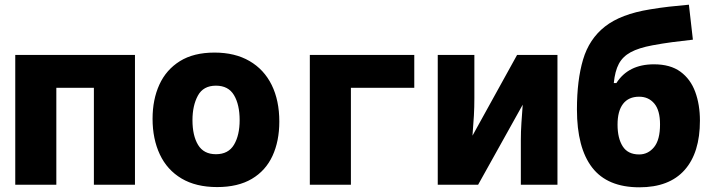

<svg xmlns="http://www.w3.org/2000/svg" viewBox="-20 -787 3040 818"><path d="M45 0V-553H555V0H380V-413H220V0Z M905 10Q815 10 753.5 -26.5Q692 -63 661 -129Q630 -195 630 -281Q630 -363 659 -426.5Q688 -490 746.5 -526.5Q805 -563 894 -563Q981 -563 1043 -527Q1105 -491 1137.5 -425Q1170 -359 1170 -269Q1170 -186 1141 -123Q1112 -60 1053 -25Q994 10 905 10ZM900 -130Q953 -130 977 -170.5Q1001 -211 1001 -275Q1001 -341 977 -381.5Q953 -422 900 -422Q846 -422 823 -379.5Q800 -337 800 -275Q800 -209 824 -169.5Q848 -130 900 -130Z M1300 0V-553H1745V-413H1475V0Z M1845 0V-553H2001V-369Q2001 -330 1999 -294.5Q1997 -259 1993 -209L2183 -553H2355V0H2199V-189Q2199 -227 2201.5 -264Q2204 -301 2207 -341L2017 0Z M2704 11Q2568 11 2503 -73Q2438 -157 2438 -321Q2438 -445 2464 -533Q2490 -621 2557.5 -674Q2625 -727 2749 -747Q2791 -754 2830 -758.5Q2869 -763 2915 -767L2932 -618Q2886 -613 2844.5 -607.5Q2803 -602 2760 -594Q2701 -583 2667 -564.5Q2633 -546 2616.5 -515Q2600 -484 2595 -433H2606Q2657 -513 2766 -513Q2836 -513 2879 -481.5Q2922 -450 2942 -395.5Q2962 -341 2962 -273Q2962 -136 2896.5 -62.5Q2831 11 2704 11ZM2703 -129Q2741 -129 2766.5 -160Q2792 -191 2792 -257Q2792 -317 2767.5 -346Q2743 -375 2703 -375Q2658 -375 2634.5 -344.5Q2611 -314 2611 -256Q2611 -198 2633 -163.5Q2655 -129 2703 -129Z"/></svg>

Font: Noto Sans Mono Black
Style: Regular
Weight: 900
Designer: Monotype Design Team
Foundry: Monotype Imaging Inc.
Version: Version 2.014